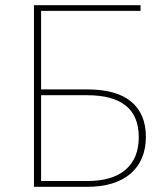

<svg xmlns="http://www.w3.org/2000/svg" viewBox="-20 -723 642 743"><path d="M317 -22.5Q415.5 -22.5 466.2 -66.5Q517 -110.5 517 -192Q517 -274 466.8 -314.2Q416.5 -354.5 318 -354.5H139V-22.5ZM318 -377Q430.5 -377 487.5 -329.8Q544.5 -282.5 544.5 -193.5Q544.5 -148 529.5 -112.2Q514.5 -76.5 485.8 -51.5Q457 -26.5 414.5 -13.2Q372 0 317 0H111.5V-703H524V-681H139V-377Z"/></svg>

Font: Lato ExtraLight
Style: Regular
Weight: 275
Designer: Lukasz Dziedzic with Adam Twardoch and Botio Nikoltchev
Foundry: tyPoland Lukasz Dziedzic
Version: Version 2.015; 2015-08-06; http://www.latofonts.com/